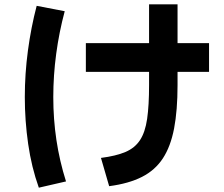

<svg xmlns="http://www.w3.org/2000/svg" viewBox="-20 -807 1040 890"><path d="M486 56 448 -75Q518 -84 561.5 -102.5Q605 -121 629 -157.5Q653 -194 662 -256Q671 -318 671 -413V-474H378V-607H671V-787H803V-607H949V-474H803V-413Q803 -295 787 -211.5Q771 -128 735 -73Q699 -18 638 13Q577 44 486 56ZM286 34 160 63Q126 -32 110.5 -140Q95 -248 95 -357Q95 -465 109.5 -573Q124 -681 150 -780L280 -755Q254 -658 240.5 -557.5Q227 -457 227 -357Q227 -255 241.5 -158Q256 -61 286 34Z"/></svg>

Font: Murecho SemiBold
Style: Regular
Weight: 600
Designer: Neil Summerour
Foundry: Positype
Version: Version 1.010; ttfautohint (v1.8.3)